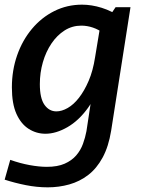

<svg xmlns="http://www.w3.org/2000/svg" viewBox="-20 -563 614 824"><path d="M185 241Q138 241 90.5 231.5Q43 222 0 208L24 123Q66 138 107 145.5Q148 153 181 153Q227 153 257.5 139.5Q288 126 307 104Q326 82 336 54.5Q346 27 351 0L378 -178L417 -239Q398 -156 358 -100.5Q318 -45 269 -17Q220 11 175 11Q136 11 103 -10Q70 -31 50.5 -74.5Q31 -118 31 -188Q31 -261 53.5 -325.5Q76 -390 117 -439Q158 -488 213 -515.5Q268 -543 332 -543Q373 -543 416.5 -529.5Q460 -516 504 -486L453 -498L476 -532H540L457 -2Q446 66 420.5 113Q395 160 358.5 188Q322 216 277.5 228.5Q233 241 185 241ZM222 -85Q245 -85 270.5 -99.5Q296 -114 319 -143.5Q342 -173 360.5 -216Q379 -259 388 -317L411 -456L430 -417Q404 -436 379 -444.5Q354 -453 329 -453Q290 -453 257.5 -432.5Q225 -412 201 -376.5Q177 -341 164 -296Q151 -251 151 -202Q151 -141 171 -113Q191 -85 222 -85Z"/></svg>

Font: Bitter Thin SemiBold
Style: Italic
Weight: 600
Italic angle: -9°
Version: Version 2.002